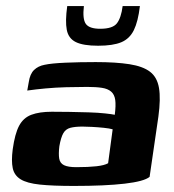

<svg xmlns="http://www.w3.org/2000/svg" viewBox="-20 -609 574 634"><path d="M224 5Q154 5 111.5 0.5Q69 -4 48 -17Q27 -30 22 -54Q17 -78 22 -116Q29 -167 43 -193.5Q57 -220 83.5 -230Q110 -240 151 -240Q177 -240 209 -239.5Q241 -239 272.5 -238Q304 -237 327 -234.5Q350 -232 359 -230Q363 -261 360.5 -279Q358 -297 347 -306.5Q336 -316 316.5 -319Q297 -322 268 -322Q234 -322 198.5 -321Q163 -320 130.5 -317Q98 -314 70 -310L75 -338Q79 -365 92.5 -378Q106 -391 127 -395Q150 -400 196.5 -402Q243 -404 296 -404Q363 -404 407.5 -397Q452 -390 475.5 -372Q499 -354 505 -318.5Q511 -283 503 -224L474 -25Q456 -10 391.5 -2.5Q327 5 224 5ZM232 -57Q272 -57 298.5 -60Q325 -63 337 -70L352 -182Q342 -185 322.5 -187Q303 -189 283.5 -190Q264 -191 252 -191Q228 -191 212.5 -187Q197 -183 189 -169Q181 -155 176 -126Q173 -101 175.5 -85.5Q178 -70 191.5 -63.5Q205 -57 232 -57ZM304 -458Q255 -458 230.5 -470Q206 -482 200.5 -510.5Q195 -539 202 -589H257Q252 -546 263.5 -530Q275 -514 311 -514Q352 -514 366 -532Q380 -550 385 -589H442Q436 -538 422 -509.5Q408 -481 380.5 -469.5Q353 -458 304 -458Z"/></svg>

Font: Genos
Style: Bold Italic
Weight: 700
Italic angle: -8°
Version: Version 1.010